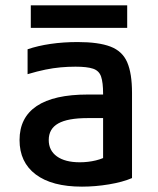

<svg xmlns="http://www.w3.org/2000/svg" viewBox="-20 -687 590 717"><path d="M286 10Q174 10 113.5 -35.5Q53 -81 53 -164Q53 -248 117 -291Q181 -334 308 -334H416V-246H307Q233 -246 197.5 -226Q162 -206 162 -164Q162 -125 192.5 -103Q223 -81 278 -81Q309 -81 338 -88Q367 -95 388 -109L365 -50V-337Q365 -379 357.5 -401Q350 -423 327.5 -430.5Q305 -438 262 -438Q234 -438 206.5 -435.5Q179 -433 149.5 -427Q120 -421 83 -410V-503Q121 -516 168.5 -523Q216 -530 270 -530Q348 -530 392.5 -513Q437 -496 455 -454.5Q473 -413 473 -340V-22Q438 -7 387 1.5Q336 10 286 10ZM95 -583V-667H455V-583Z"/></svg>

Font: M PLUS Code Latin SemiExpanded Medium
Style: Regular
Weight: 500
Width: 6
Designer: Coji Morishita
Foundry: UNDERFOREST DESIGN
Version: Version 1.002; ttfautohint (v1.8.3)